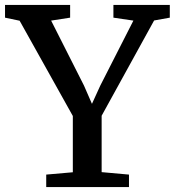

<svg xmlns="http://www.w3.org/2000/svg" viewBox="-34 -763 712 783"><path d="M263 -60.5V-290L46 -678.5L-13.5 -691V-743H252V-691L174.5 -679L308.5 -414L341 -339.5L375 -414L510 -679L428.5 -691V-743H658.5V-691L594.5 -679.5L380.5 -291V-61L492 -51V0H154.5V-51Z"/></svg>

Font: Merriweather Medium
Style: Regular
Weight: 500
Version: Version 2.100